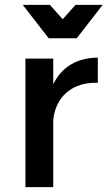

<svg xmlns="http://www.w3.org/2000/svg" viewBox="-20 -773 444 793"><path d="M85 -531H200V-425.5Q227 -479.5 273.5 -507Q320 -534.5 384 -535V-431Q344 -432.5 311.5 -422Q279 -411.5 255.2 -391Q231.5 -370.5 217.5 -341.8Q203.5 -313 200 -278V0H85ZM297 -615H181L74 -753H186L239 -693.5L292 -753H404Z"/></svg>

Font: Argentum Sans
Style: Regular
Weight: 400
Designer: Julieta Ulanovsky, Owen Earl, Chris M. Simpson, Rasmus Andersson, Cristiano Sobral
Foundry: The Argentum Sans Project Authors
Version: Version 3.135; ttfautohint (v1.8.4.7-5d5b-dirty)